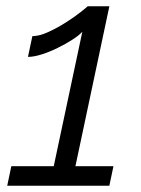

<svg xmlns="http://www.w3.org/2000/svg" viewBox="-20 -591 450 611"><path d="M16 -62H151L242 -490Q231 -478 210 -464.5Q189 -451 163.5 -438.5Q138 -426 113 -418Q88 -410 69 -410L83 -476Q105 -476 133.5 -489Q162 -502 189.5 -519.5Q217 -537 236 -552Q255 -567 259 -571H328L220 -62H341L328 0H3Z"/></svg>

Font: Raleway
Style: Italic
Weight: 400
Italic angle: -12°
Designer: Matt McInerney, Pablo Impallari, Rodrigo Fuenzalida
Foundry: Matt McInerney, Pablo Impallari, Rodrigo Fuenzalida
Version: Version 4.026